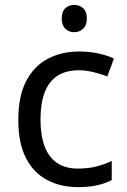

<svg xmlns="http://www.w3.org/2000/svg" viewBox="-20 -757 520 787"><path d="M300 10Q229 10 173.5 -19Q118 -48 86.5 -109Q55 -170 55 -265Q55 -364 88 -426Q121 -488 177.5 -517Q234 -546 306 -546Q347 -546 385 -537.5Q423 -529 447 -517L420 -444Q396 -453 364 -461Q332 -469 304 -469Q250 -469 215 -446Q180 -423 163 -378Q146 -333 146 -266Q146 -202 163 -157Q180 -112 214 -89Q248 -66 299 -66Q343 -66 376.5 -75Q410 -84 438 -97V-19Q411 -5 378.5 2.5Q346 10 300 10ZM285 -737Q305 -737 320.5 -723.5Q336 -710 336 -681Q336 -653 320.5 -639Q305 -625 285 -625Q263 -625 248 -639Q233 -653 233 -681Q233 -710 248 -723.5Q263 -737 285 -737Z"/></svg>

Font: Noto Sans Malayalam
Style: Regular
Weight: 400
Designer: Jelle Bosma - Monotype Design Team
Foundry: Monotype Imaging Inc.
Version: Version 2.103